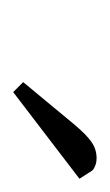

<svg xmlns="http://www.w3.org/2000/svg" viewBox="42 -713 166 290"><g transform="rotate(90 125.0 -568.0)"><path d="M104 -520 168 -597.2Q183.6 -615.7 194.6 -623.3Q205.6 -630.9 219.2 -630.9Q224.6 -630.9 229.2 -629.2Q233.9 -627.4 235.8 -626L237.8 -624L250 -605L119.1 -504.9Z"/></g></svg>

Font: Dehuti
Style: Italic
Weight: 400
Version: Version 1.2